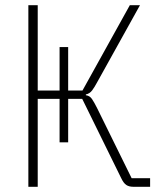

<svg xmlns="http://www.w3.org/2000/svg" viewBox="-20 -718 640 738"><path d="M209 -338H125V0H89V-698H125V-370H209V-537H242V-370H297L479 -698H518L353 -401Q344 -384 334.5 -371Q325 -358 310 -355V-352Q325 -350 333.5 -337.5Q342 -325 353 -303L486 -33H557V0H493Q476 0 465.5 -7Q455 -14 446 -33L296 -338H242V-171H209Z"/></svg>

Font: IBM Plex Mono ExtraLight
Style: Regular
Weight: 200
Monospace: yes
Designer: Mike Abbink, Paul van der Laan, Pieter van Rosmalen
Foundry: Bold Monday
Version: Version 2.3